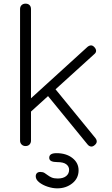

<svg xmlns="http://www.w3.org/2000/svg" viewBox="-20 -801 614 1053"><path d="M130 -171 94 -211 460 -544Q470 -552 479.5 -552Q489 -552 498 -542Q507 -532 507 -522Q507 -512 497 -504ZM120 0Q107 0 98.5 -8.5Q90 -17 90 -30V-751Q90 -765 98.5 -773Q107 -781 120 -781Q134 -781 142 -773Q150 -765 150 -751V-30Q150 -17 142 -8.5Q134 0 120 0ZM499 -5Q489 4 478.5 2.5Q468 1 460 -9L223 -299L266 -334L503 -44Q511 -34 510.5 -24Q510 -14 499 -5ZM294 232Q269 232 241.5 223Q214 214 195 199Q176 184 176 166Q176 155 182.5 148.5Q189 142 201 142Q215 142 224 147.5Q233 153 242 160Q251 167 263.5 172.5Q276 178 297 178Q326 178 342.5 165Q359 152 359 130Q359 112 343.5 100Q328 88 294 88Q273 88 261.5 82.5Q250 77 250 64Q250 39 290 39Q343 39 377 65.5Q411 92 411 133Q411 177 376.5 204.5Q342 232 294 232Z"/></svg>

Font: ComfortaaLight
Style: Regular
Weight: 300
Designer: Johan Aakerlund
Foundry: Johan Aakerlund
Version: Version 3.104; ttfautohint (v1.8.1.43-b0c9)